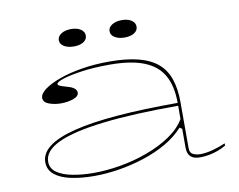

<svg xmlns="http://www.w3.org/2000/svg" viewBox="-78 -805 1152 924"><g transform="rotate(-10 498.0 -343.0)"><path d="M476 -515Q560 -515 618.5 -500Q677 -485 713 -454Q749 -423 765 -375Q781 -327 781 -262V-37Q781 -16 796 -8Q811 0 833 0Q860 0 893.5 -9Q927 -18 956 -31V-20Q938 -9 916 -1Q894 7 872 11Q850 15 828 15Q797 15 782 0.5Q767 -14 767 -43Q767 -76 767 -92.5Q767 -109 767 -118Q767 -127 767 -135L755 -143Q719 -103 667.5 -73.5Q616 -44 555.5 -24.5Q495 -5 432.5 5Q370 15 311 15Q250 15 199.5 4.5Q149 -6 119.5 -29.5Q90 -53 90 -91Q90 -177 257.5 -219.5Q425 -262 767 -262Q767 -344 737.5 -396.5Q708 -449 644 -474.5Q580 -500 476 -500Q399 -500 339.5 -491.5Q280 -483 246.5 -472Q213 -461 213 -451Q213 -446 223.5 -441.5Q234 -437 259 -430Q302 -418 302 -395Q302 -376 274.5 -366.5Q247 -357 215 -357Q183 -357 156 -367Q129 -377 129 -398Q129 -419 157 -439.5Q185 -460 233.5 -477.5Q282 -495 344.5 -505Q407 -515 476 -515ZM767 -248Q546 -248 398.5 -230.5Q251 -213 177.5 -178.5Q104 -144 104 -91Q104 -58 132.5 -38Q161 -18 208.5 -9Q256 0 311 0Q373 0 441 -11.5Q509 -23 573.5 -46.5Q638 -70 689 -104Q740 -138 767 -183ZM571 -701Q600 -701 618 -689Q636 -677 636 -658Q636 -639 618 -627.5Q600 -616 571 -616Q542 -616 523 -627.5Q504 -639 504 -658Q504 -677 523 -689Q542 -701 571 -701ZM323 -701Q352 -701 370 -689Q388 -677 388 -658Q388 -639 370 -627.5Q352 -616 323 -616Q294 -616 275 -627.5Q256 -639 256 -658Q256 -677 275 -689Q294 -701 323 -701Z"/></g></svg>

Font: Kalnia Expanded Thin
Style: Regular
Weight: 250
Width: 7
Designer: Frida Medrano
Foundry: Frida Medrano
Version: Version 1.105